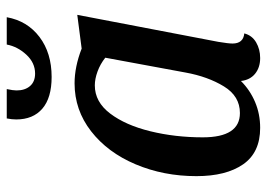

<svg xmlns="http://www.w3.org/2000/svg" viewBox="-131 -640 791 569"><g transform="rotate(-90 264.5 -355.5)"><path d="M420 -62Q420 -30 450 -27Q444 -4 423.5 8Q403 20 377 20Q349 20 330.5 5Q312 -10 309 -37Q282 -10 246.5 5Q211 20 170 20Q97 20 62 -30.5Q27 -81 27 -169Q27 -266 62 -349Q97 -432 160 -481Q223 -530 302 -530Q351 -530 405 -509L505 -522L425 -104Q420 -74 420 -62ZM296 -470Q247 -470 212.5 -424.5Q178 -379 160 -305.5Q142 -232 142 -150Q142 -40 214 -40Q264 -40 293 -87.5Q322 -135 334 -201L378 -439Q359 -454 337 -462Q315 -470 296 -470ZM281 -702Q281 -677 294 -662Q307 -647 331 -647Q363 -647 387 -673Q411 -699 417 -731H498Q487 -670 439.5 -634Q392 -598 321 -598Q259 -598 227 -625.5Q195 -653 195 -703Q195 -716 198 -731H285Q281 -712 281 -702Z"/></g></svg>

Font: Sansita
Style: Italic
Weight: 400
Italic angle: -11°
Designer: Pablo Cosgaya
Foundry: Omnibus-Type
Version: Version 1.006